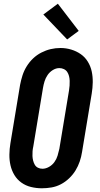

<svg xmlns="http://www.w3.org/2000/svg" viewBox="-20 -1004 540 1032"><path d="M205 8Q175 8 146.5 1Q118 -6 95 -22.5Q72 -39 57.5 -63Q43 -87 36.5 -115Q30 -143 30.5 -173.5Q31 -204 36 -234L88 -548Q93 -574 101 -599Q109 -624 123.5 -647.5Q138 -671 158 -690Q178 -709 202.5 -721.5Q227 -734 252.5 -740Q278 -746 305 -746Q335 -746 363 -737.5Q391 -729 414 -713Q437 -697 452 -672.5Q467 -648 473 -620Q479 -592 478.5 -561.5Q478 -531 473 -501L421 -187Q417 -161 408.5 -136Q400 -111 386 -88Q372 -65 351.5 -45.5Q331 -26 307 -13.5Q283 -1 257 3.5Q231 8 205 8ZM208 -97Q226 -97 243.5 -107Q261 -117 272.5 -133Q284 -149 289.5 -167.5Q295 -186 299 -204L351 -518Q353 -531 354 -544Q355 -557 354.5 -570Q354 -583 351 -595Q348 -607 341.5 -617Q335 -627 323.5 -632.5Q312 -638 299 -638Q281 -638 264 -627.5Q247 -617 236 -601Q225 -585 219.5 -567Q214 -549 211 -531L159 -217Q156 -204 155 -191Q154 -178 154.5 -165.5Q155 -153 158 -141Q161 -129 167 -118.5Q173 -108 184 -102.5Q195 -97 208 -97ZM341 -792 213 -926 291 -984 403 -838Z"/></svg>

Font: Iosevka Curly Slab XBdObl
Style: Regular
Weight: 800
Italic angle: -9°
Monospace: yes
Designer: Belleve Invis
Foundry: Belleve Invis
Version: Version 11.1.0; ttfautohint (v1.8.3)